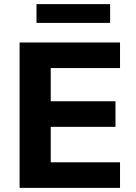

<svg xmlns="http://www.w3.org/2000/svg" viewBox="-20 -911 658 931"><path d="M75 0V-705H562V-581H226V-420H540V-296H226V-124H562V0ZM157 -800V-891H514V-800Z"/></svg>

Font: Nunito Sans 11pt ExtraBold
Style: Regular
Weight: 800
Version: Version 3.101;gftools[0.9.27]